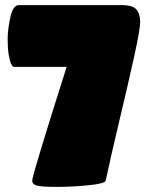

<svg xmlns="http://www.w3.org/2000/svg" viewBox="-20 -732 579 752"><path d="M106 -24Q106 -45 241 -470H36Q22 -470 14 -518Q10 -541 10 -579Q10 -617 20.5 -664.5Q31 -712 54 -712H456Q505 -712 518 -690Q529 -673 529 -645.5Q529 -618 506 -513Q483 -408 446.5 -255Q410 -102 394 -24Q391 -13 327.5 -6.5Q264 0 202 0Q140 0 123 -5.5Q106 -11 106 -24Z"/></svg>

Font: Titan One
Style: Regular
Weight: 400
Designer: Rodrigo Fuenzalida
Foundry: Rodrigo Fuenzalida
Version: Version 1.001